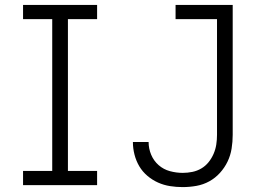

<svg xmlns="http://www.w3.org/2000/svg" viewBox="-20 -755 1090 783"><path d="M74 0V-58H193V-677H74V-735H376V-677H257V-58H376V0ZM725 8Q699 8 673.5 4Q648 0 624.5 -10.5Q601 -21 581 -38Q561 -55 548 -77Q535 -99 528.5 -124.5Q522 -150 522 -175V-176H586Q586 -149 596.5 -124Q607 -99 627 -81.5Q647 -64 673 -57Q699 -50 725 -50Q745 -50 764.5 -54Q784 -58 801 -68Q818 -78 830.5 -93.5Q843 -109 851 -127.5Q859 -146 862 -165.5Q865 -185 865 -205V-677H696V-735H929V-205Q929 -177 924.5 -149Q920 -121 908 -96Q896 -71 877 -50Q858 -29 833.5 -15.5Q809 -2 781 3Q753 8 725 8Z"/></svg>

Font: Iosevka Etoile Light
Style: Regular
Weight: 300
Designer: Belleve Invis
Foundry: Belleve Invis
Version: Version 25.0.1; ttfautohint (v1.8.4)